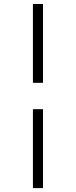

<svg xmlns="http://www.w3.org/2000/svg" viewBox="-20 -756 385 974"><path d="M147 198.2V-202.1H198.2V198.2ZM147 -335.9V-735.8H198.2V-335.9Z"/></svg>

Font: Charis SIL Eur
Style: Italic
Weight: 400
Italic angle: -11°
Foundry: SIL International
Version: Version 5.000